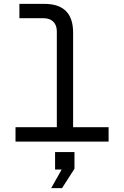

<svg xmlns="http://www.w3.org/2000/svg" viewBox="-20 -730 640 990"><path d="M60 0V-74H273V-568Q273 -600 255 -618Q237 -636 205 -636H80V-710H209Q357 -710 357 -562V-74H540V0ZM244 240 298 144H264V54H364V140L300 240Z"/></svg>

Font: Geist Mono
Style: Regular
Weight: 400
Monospace: yes
Designer: Basement.studio, Andrés Briganti, Mateo Zaragoza
Foundry: Basement.studio, Vercel, Andrés Briganti, Guido Ferreyra, Mateo Zaragoza
Version: Version 1.500; ttfautohint (v1.8.4.7-5d5b)